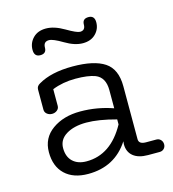

<svg xmlns="http://www.w3.org/2000/svg" viewBox="-88 -617 633 701"><g transform="rotate(-15 228.0 -266.5)"><path d="M314 -155Q248 -173 201.5 -173Q155 -173 125.5 -155Q96 -137 96 -104.5Q96 -72 115 -54Q134 -36 167 -36Q259 -36 314 -136ZM394 -47H433Q443 -47 449.5 -40Q456 -33 456 -23Q456 -13 449.5 -6.5Q443 0 433 0H389Q353 0 333.5 -16Q314 -32 314 -61Q314 -66 315 -72Q262 10 161 10Q105 10 73.5 -20Q42 -50 42 -103.5Q42 -157 84.5 -187.5Q127 -218 190.5 -218Q254 -218 314 -197V-266Q314 -314 279 -328Q252 -338 204.5 -338Q157 -338 117 -322V-259Q117 -249 109 -242.5Q101 -236 90 -236Q79 -236 71 -242.5Q63 -249 63 -259V-335Q63 -348 76 -355Q125 -384 206 -384Q287 -384 327 -357.5Q367 -331 367 -266V-66Q367 -47 394 -47ZM148 -499Q127 -499 127 -476.5Q127 -454 104 -454Q81 -454 81 -480Q81 -506 99 -524.5Q117 -543 148 -543Q179 -543 216.5 -521Q254 -499 266 -499Q286 -499 286 -521Q286 -543 309 -543Q332 -543 332 -517.5Q332 -492 314 -474Q296 -456 265.5 -456Q235 -456 199 -477.5Q163 -499 148 -499Z"/></g></svg>

Font: Flamenco
Style: Regular
Weight: 400
Designer: Luciano Vergara
Foundry: Luciano Vergara
Version: Version 1.002